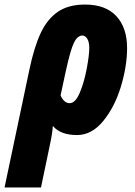

<svg xmlns="http://www.w3.org/2000/svg" viewBox="-83 -583 591 843"><path d="M46 -277Q67 -377 96 -438.5Q125 -500 171.5 -531.5Q218 -563 290 -563Q381 -563 428 -512Q475 -461 475 -372Q475 -293 448 -203.5Q421 -114 370.5 -52Q320 10 255 10Q183 10 149 -30Q147 4 135 58L97 240H-63ZM309 -372Q309 -399 300 -413Q291 -427 279 -427Q257 -427 241.5 -395Q226 -363 206 -271L183 -164Q198 -130 223 -130Q248 -130 267.5 -176.5Q287 -223 298 -282.5Q309 -342 309 -372Z"/></svg>

Font: Noto Sans UI CondBlack
Style: Italic
Weight: 900
Width: 3
Italic angle: -12°
Designer: Monotype Design Team
Foundry: Monotype Imaging Inc.
Version: Version 1.001